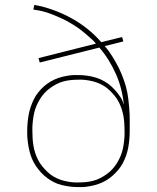

<svg xmlns="http://www.w3.org/2000/svg" viewBox="-20 -755 640 783"><path d="M300 8Q283 8 266.5 6Q250 4 233 0Q216 -4 201 -11.5Q186 -19 172.5 -29Q159 -39 147.5 -51.5Q136 -64 126.5 -78Q117 -92 110.5 -107.5Q104 -123 100 -139.5Q96 -156 93.5 -175.5Q91 -195 91 -206V-221Q91 -238 92.5 -254.5Q94 -271 97 -287.5Q100 -304 105.5 -320Q111 -336 118.5 -351Q126 -366 136.5 -379Q147 -392 159.5 -403Q172 -414 186.5 -422.5Q201 -431 216.5 -436.5Q232 -442 251.5 -445.5Q271 -449 283 -449H297Q316 -449 334.5 -446.5Q353 -444 371 -438.5Q389 -433 405.5 -423.5Q422 -414 435.5 -401.5Q449 -389 462.5 -371.5Q476 -354 480 -342L485 -328Q482 -360 474 -391.5Q466 -423 453 -452.5Q440 -482 423 -509.5Q406 -537 385 -561L142 -500L137 -518L371 -577Q365 -585 358 -591.5Q351 -598 343.5 -604.5Q336 -611 328.5 -617.5Q321 -624 313.5 -630Q306 -636 298 -641.5Q290 -647 282 -652Q274 -657 265.5 -662Q257 -667 248.5 -671.5Q240 -676 231 -680Q222 -684 213 -688Q204 -692 192.5 -696.5Q181 -701 171.5 -704Q162 -707 154 -709Q146 -711 140 -712L116 -716L120 -735Q159 -728 196.5 -714.5Q234 -701 269 -682Q304 -663 335.5 -638Q367 -613 393 -583L478 -604L483 -586L407 -567Q416 -557 424 -546Q432 -535 439 -523.5Q446 -512 452.5 -500.5Q459 -489 465 -477Q471 -465 476 -452.5Q481 -440 485.5 -427.5Q490 -415 493.5 -402Q497 -389 499.5 -376Q502 -363 503.5 -349.5Q505 -336 506.5 -320Q508 -304 508.5 -291Q509 -278 509 -270V-221Q509 -204 507.5 -187Q506 -170 503 -153.5Q500 -137 494.5 -121Q489 -105 481 -90Q473 -75 462 -62Q451 -49 438.5 -38Q426 -27 411.5 -18.5Q397 -10 381 -4.5Q365 1 345.5 4.5Q326 8 315 8ZM287 -11H300Q315 -11 330.5 -12.5Q346 -14 361 -18Q376 -22 389.5 -29Q403 -36 415.5 -45Q428 -54 438.5 -65.5Q449 -77 457 -90Q465 -103 471 -117Q477 -131 480.5 -146Q484 -161 486 -179Q488 -197 488 -207V-220Q488 -235 487 -250.5Q486 -266 483.5 -281Q481 -296 476 -311Q471 -326 464 -339.5Q457 -353 447 -365Q437 -377 426 -387.5Q415 -398 401.5 -406Q388 -414 373.5 -419Q359 -424 341.5 -427Q324 -430 314 -430H300Q285 -430 269.5 -428.5Q254 -427 239 -423Q224 -419 210.5 -412Q197 -405 184.5 -396Q172 -387 161.5 -375.5Q151 -364 143 -351Q135 -338 129 -324Q123 -310 119.5 -295Q116 -280 114 -262Q112 -244 112 -234V-221Q112 -206 113 -190.5Q114 -175 116.5 -160Q119 -145 124 -130Q129 -115 136 -101.5Q143 -88 153 -76Q163 -64 174 -53.5Q185 -43 198.5 -35Q212 -27 226.5 -22Q241 -17 258.5 -14Q276 -11 287 -11Z"/></svg>

Font: Iosevka Aile Thin
Style: Regular
Weight: 100
Designer: Belleve Invis
Foundry: Belleve Invis
Version: Version 31.1.0; ttfautohint (v1.8.4)